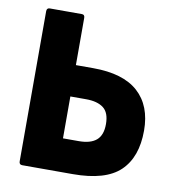

<svg xmlns="http://www.w3.org/2000/svg" viewBox="-76 -722 718 790"><g transform="rotate(10 283.5 -327.5)"><path d="M69 0Q56 0 56 -14V-641Q56 -655 69 -655H203Q215 -655 215 -641V-444H287Q413 -444 475.5 -387.5Q538 -331 538 -227Q538 -116 477.5 -58Q417 0 280 0ZM215 -138H281Q330 -138 354.5 -159Q379 -180 379 -226Q379 -274 353.5 -293.5Q328 -313 281 -313H215Z"/></g></svg>

Font: Sofia Sans Semi Condensed Black
Style: Regular
Weight: 900
Designer: Botio Nikoltchev, Ani Petrova
Foundry: lettersoup
Version: Version 4.100; ttfautohint (v1.8.4.7-5d5b)